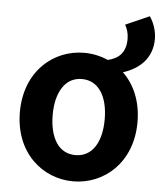

<svg xmlns="http://www.w3.org/2000/svg" viewBox="-54 -814 737 875"><g transform="rotate(5 314.0 -376.0)"><path d="M225 -406C245 -437 275 -454 313 -454C389 -454 432 -385 432 -280C432 -174 389 -106 313 -106C275 -106 245 -123 225 -153C205 -184 194 -227 194 -280C194 -333 205 -376 225 -406ZM126 -497C76 -447 44 -373 44 -280C44 -94 172 14 313 14C383 14 450 -13 500 -63C550 -114 582 -187 582 -280C582 -376 548 -451 496 -501C568 -524 628 -574 628 -665C628 -703 613 -742 596 -766L487 -718C497 -701 504 -679 504 -654C504 -592 472 -562 422 -551C388 -566 351 -574 313 -574C243 -574 175 -547 126 -497Z"/></g></svg>

Font: GenSekiGothic2 TW B
Style: Regular
Weight: 700
Version: Version 2.100;PS 2.1;hotconv 16.6.51;makeotf.lib2.5.65220 DE